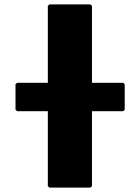

<svg xmlns="http://www.w3.org/2000/svg" viewBox="-20 -852 641 879"><path d="M401 -343H544L551 -350V-466L544 -473H401V-825L394 -832H206L199 -825V-473H58L51 -466V-350L58 -343H199V0L206 7H394L401 0Z"/></svg>

Font: Hussar Woodtype
Style: Blk
Weight: 900
Foundry: Cannot Into Space Fonts
Version: Version 1.07